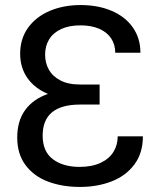

<svg xmlns="http://www.w3.org/2000/svg" viewBox="-20 -737 641 767"><path d="M171.4 -361.8Q119.1 -383.8 89.8 -425Q60.5 -466.3 60.5 -522.5Q60.5 -582 92 -626Q123.5 -669.9 178.5 -693.4Q233.4 -716.8 301.8 -716.8Q372.1 -716.8 426.3 -693.6Q480.5 -670.4 510.7 -627.2Q541 -584 541 -526.4H440.4Q440.4 -558.6 424.1 -583.5Q407.7 -608.4 376.2 -622.1Q344.7 -635.7 301.8 -635.7Q256.3 -635.7 224.6 -621.1Q192.9 -606.4 176.5 -580.1Q160.2 -553.7 160.2 -518.6Q160.2 -486.3 174.8 -459.5Q189.5 -432.6 220.7 -416Q252 -399.4 299.8 -399.4H377.9V-319.3H299.8Q150.4 -319.3 150.4 -195.3Q150.4 -131.8 191.2 -101.1Q231.9 -70.3 297.9 -70.3Q347.2 -70.3 381.6 -86.4Q416 -102.5 433.1 -130.1Q450.2 -157.7 450.2 -192.4H550.8Q550.8 -125 516.6 -79.6Q482.4 -34.2 425.5 -12.2Q368.7 9.8 298.8 9.8Q229.5 9.8 172.9 -11.2Q116.2 -32.2 82.5 -76.7Q48.8 -121.1 48.8 -187.5Q48.8 -253.4 80.3 -297.1Q111.8 -340.8 171.4 -361.8Z"/></svg>

Font: Pretendard GOV
Style: Regular
Weight: 400
Designer: Base glyphs from Inter by Rasmus Andersson; Hangeul glyphs from Noto Sans CJK(Source Han Sans) by Jang Soo-young and Kan
Foundry: Kil Hyung-jin
Version: Version 1.309